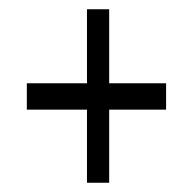

<svg xmlns="http://www.w3.org/2000/svg" viewBox="-20 -612 418 415"><path d="M339 -375H216V-217H168V-375H38V-432H168V-592H216V-432H339Z"/></svg>

Font: Ekushey Ghorautra
Style: Regular
Weight: 400
Designer: Al Mamun Sumon
Foundry: Al Mamun Sumon
Version: Version 1.0